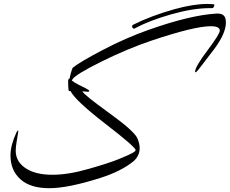

<svg xmlns="http://www.w3.org/2000/svg" viewBox="-20 -944 1178 984"><path d="M665.5 -118.7Q603 -66.9 496.1 -32.7Q329.1 20.5 232.4 20.5Q135.3 20.5 84.5 -25.4Q33.7 -71.3 33.7 -147.5Q33.7 -198.7 63.5 -263.7Q68.8 -274.9 72.3 -274.9Q73.7 -274.4 73.7 -271.5Q73.7 -268.6 72.8 -263.7L65.4 -219.2Q60.5 -189.5 60.5 -171.9Q60.5 -111.3 119.1 -77.1Q168 -48.3 249 -48.3Q329.6 -48.3 433.1 -78.1Q536.6 -107.4 588.1 -128.4Q639.6 -149.4 657.2 -159.2Q675.3 -168.9 675.3 -175.3V-175.8Q667.5 -195.8 517.6 -311.5Q367.7 -427.2 341.3 -477.1Q331.5 -477.1 331.5 -481.9Q329.1 -499.5 329.1 -530.3Q331.5 -541.5 335 -541.5Q335.9 -541.5 336.9 -540.5Q340.8 -567.4 352.1 -596.2Q386.7 -625 505.9 -687.5Q625 -750 738.8 -790Q956.1 -867.2 1091.3 -874.5H1095.7Q1132.3 -874.5 1136.7 -842.3Q1137.7 -835.4 1137.7 -828.6Q1137.7 -772.9 1078.1 -692.9Q1036.1 -638.2 1012.7 -607.4Q989.3 -576.2 984.4 -574.2Q982.9 -573.7 981.9 -573.7Q980 -573.7 980 -576.2V-577.1Q980 -601.6 1043.5 -686Q1106.4 -769.5 1106.4 -787.1V-787.6Q1106 -809.6 1060.1 -809.6Q976.6 -809.6 757.8 -736.3Q632.8 -694.3 498 -627.4Q363.3 -560.5 350.6 -536.1Q349.6 -534.7 348.1 -531.2Q363.3 -519.5 382.8 -509.8Q402.3 -500 419.9 -491.2Q437.5 -482.4 437.5 -477.5Q437.5 -473.6 430.7 -473.6Q429.2 -473.6 423.6 -474.1Q418 -474.6 401.9 -476.1Q411.6 -457 539.1 -365.2Q666.5 -273.4 684.1 -235.4Q695.8 -208 695.8 -184.6Q695.8 -146.5 665.5 -118.7ZM665.5 -797.4Q657.2 -800.3 657.2 -807.6Q657.2 -810.1 658.2 -813.5Q658.7 -815.4 660.6 -816.4Q754.4 -863.3 874.5 -897Q971.2 -923.8 1043 -923.8Q1059.6 -923.8 1075.2 -922.4Q1078.6 -921.9 1078.6 -918Q1078.6 -917.5 1078.1 -914.8Q1077.6 -912.1 1074.7 -906.7Q1071.8 -902.3 1067.9 -902.3H1054.2Q968.8 -902.3 856 -870.1Q743.2 -837.9 669.4 -797.9Q668.5 -796.9 667 -796.9Q666.5 -796.9 665.5 -797.4Z"/></svg>

Font: DimaThulth2
Style: Regular
Weight: 400
Designer: R.Balvardi
Foundry: R.Balvardi (R.Balvardi@gmail.com)
Version: Version 1.00;November 13, 2018;FontCreator 11.5.0.2427 64-bi